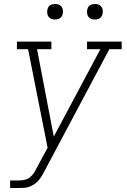

<svg xmlns="http://www.w3.org/2000/svg" viewBox="-20 -739 640 964"><path d="M31 205V167H75Q90 167 105 163.5Q120 160 132.5 149.5Q145 139 153 125Q161 111 168 97L219 3L121 -492H65V-530H238V-492H166L250 -53L484 -492H417V-530H591V-492H529L206 115Q206 115 206 115Q206 115 206 115L205 116Q199 129 191.5 141.5Q184 154 175 165Q166 176 154 184.5Q142 193 129 198Q116 203 102 204Q88 205 75 205ZM456 -641Q447 -641 438.5 -644Q430 -647 424.5 -654Q419 -661 417.5 -670.5Q416 -680 418 -690Q419 -696 422 -702Q425 -708 431 -712Q437 -716 443.5 -717.5Q450 -719 456 -719Q466 -719 474.5 -716Q483 -713 488.5 -706Q494 -699 495.5 -689.5Q497 -680 495 -670Q494 -664 490.5 -658Q487 -652 481.5 -648Q476 -644 469.5 -642.5Q463 -641 456 -641ZM256 -641Q247 -641 238.5 -644Q230 -647 224.5 -654Q219 -661 217.5 -670.5Q216 -680 218 -690Q219 -696 222 -702Q225 -708 231 -712Q237 -716 243.5 -717.5Q250 -719 256 -719Q266 -719 274.5 -716Q283 -713 288.5 -706Q294 -699 295.5 -689.5Q297 -680 295 -670Q294 -664 290.5 -658Q287 -652 281.5 -648Q276 -644 269.5 -642.5Q263 -641 256 -641Z"/></svg>

Font: Iosevka Slab XLtExObl
Style: Regular
Weight: 200
Width: 7
Italic angle: -9°
Monospace: yes
Designer: Belleve Invis
Foundry: Belleve Invis
Version: Version 11.1.1; ttfautohint (v1.8.3)